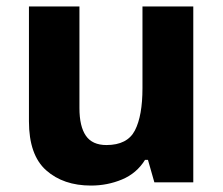

<svg xmlns="http://www.w3.org/2000/svg" viewBox="-20 -567 693 597"><path d="M581 -547V0H460L440 -70H431Q405 -28 359.5 -9Q314 10 263 10Q177 10 123.5 -37.5Q70 -85 70 -190V-547H227V-231Q227 -174 247 -145Q267 -116 311 -116Q376 -116 399.5 -161.5Q423 -207 423 -293V-547Z"/></svg>

Font: Noto Sans Oriya
Style: Bold
Weight: 700
Designer: Amélie Bonet and Sol Matas
Foundry: Google LLC
Version: Version 2.006; ttfautohint (v1.8.4.7-5d5b)